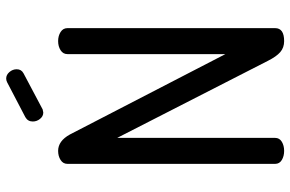

<svg xmlns="http://www.w3.org/2000/svg" viewBox="-179 -592 939 621"><g transform="rotate(90 290.5 -281.5)"><path d="M359 106 246 165Q240 168 234 168Q222 168 213 157.5Q204 147 204 134Q204 119 217 112L334 50Q342 48 344 48Q356 48 364.5 58.5Q373 69 373 82Q373 98 359 106ZM468 0Q436 0 415 -38L155 -541V-30Q155 -16 142.5 -8Q130 0 113 0Q96 0 83.5 -8Q71 -16 71 -30V-702Q71 -731 113 -731Q134 -731 148.5 -718.5Q163 -706 177 -678L426 -191V-702Q426 -716 438.5 -723.5Q451 -731 468 -731Q485 -731 497.5 -723.5Q510 -716 510 -702V-30Q510 -16 497.5 -8Q485 0 468 0Z"/></g></svg>

Font: Dosis
Style: Medium
Weight: 500
Designer: Edgar Tolentino, Pablo Impallari, Igino Marini
Foundry: Edgar Tolentino, Pablo Impallari, Igino Marini
Version: Version 1.007